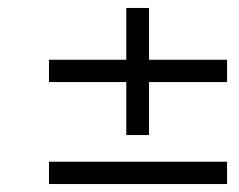

<svg xmlns="http://www.w3.org/2000/svg" viewBox="-20 -504 600 482"><path d="M103 -298H297V-165H354V-298H550V-354H354V-484H297V-354H103ZM103 -98V-42H550V-98Z"/></svg>

Font: Titillium Web
Style: Light Italic
Weight: 300
Italic angle: -13°
Version: Version 1.001;PS 57.000;hotconv 1.0.70;makeotf.lib2.5.55311